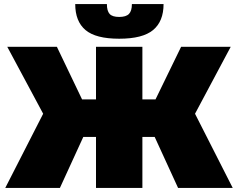

<svg xmlns="http://www.w3.org/2000/svg" viewBox="-20 -932 1180 952"><path d="M747 -253H686V0H456V-253H393L277 0H6L194 -368L16 -700H262L387 -439H456V-700H686V-439H751L878 -700H1124L947 -368L1134 0H863ZM353 -912H510Q510 -878 523.5 -863Q537 -848 571 -848Q605 -848 619.5 -863Q634 -878 634 -912H791Q791 -826 739 -783Q687 -740 571 -740Q455 -740 404 -783Q353 -826 353 -912Z"/></svg>

Font: CMG Sans Black
Style: Regular
Weight: 900
Designer: Julieta Ulanovsky
Foundry: Julieta Ulanovsky
Version: Version 7.200